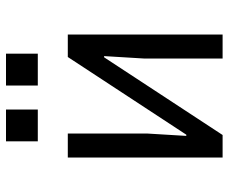

<svg xmlns="http://www.w3.org/2000/svg" viewBox="-81 -681 762 640"><g transform="rotate(-90 300.0 -361.0)"><path d="M95 -516H175V-253L167 -121H171L430 -516H505V0H425V-263L433 -395H429L170 0H95ZM441 -722V-616H335V-722ZM255 -722V-616H149V-722Z"/></g></svg>

Font: iA Writer Quattro V
Style: Regular
Weight: 400
Designer: Mike Abbink, Paul van der Laan, Pieter van Rosmalen, Oliver Reichenstein
Foundry: Information Architects Inc.
Version: Version 2.000